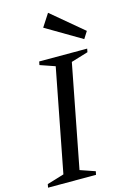

<svg xmlns="http://www.w3.org/2000/svg" viewBox="-166 -1017 720 1082"><g transform="rotate(-15 194.0 -476.0)"><path d="M-26 0 -22 -20 77 -50 193 -650 106 -680 110 -700H390L386 -680L287 -650L171 -50L258 -20L254 0ZM388 -756 181 -878 229 -952 414 -797Z"/></g></svg>

Font: Wittgenstein
Style: Italic
Weight: 400
Italic angle: -11°
Designer: Jörg Drees
Foundry: Jörg Drees
Version: Version 1.500